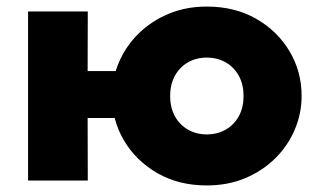

<svg xmlns="http://www.w3.org/2000/svg" viewBox="-20 -550 964 585"><path d="M65.5 0V-515H247.5L247 -333.5H408.5V-190.5H247L247.5 0ZM610 15Q525 15 460 -22.2Q395 -59.5 358.2 -121.2Q321.5 -183 321.5 -257.5Q321.5 -311.5 342.5 -360.5Q363.5 -409.5 402 -447.5Q440.5 -485.5 493.5 -507.8Q546.5 -530 610 -530Q695.5 -530 760.5 -492.8Q825.5 -455.5 862.2 -393.8Q899 -332 899 -257.5Q899 -204 878 -154.8Q857 -105.5 818.5 -67.5Q780 -29.5 727.2 -7.2Q674.5 15 610 15ZM610 -140.5Q642 -140.5 667.2 -154.8Q692.5 -169 707.2 -195.2Q722 -221.5 722 -257.5Q722 -293.5 707.2 -319.8Q692.5 -346 667.2 -360.2Q642 -374.5 610 -374.5Q578 -374.5 553 -360.2Q528 -346 513.2 -319.8Q498.5 -293.5 498.5 -257.5Q498.5 -221.5 513.2 -195.2Q528 -169 553.2 -154.8Q578.5 -140.5 610 -140.5Z"/></svg>

Font: Geologica Cursive ExtraBold
Style: Regular
Weight: 800
Designer: Sindre Bremnes, Frode Helland
Foundry: Monokrom Skriftforlag AS
Version: Version 1.010;gftools[0.9.28]